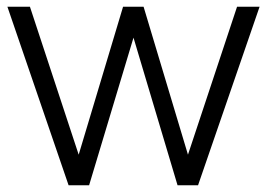

<svg xmlns="http://www.w3.org/2000/svg" viewBox="-20 -551 793 571"><path d="M2 -531H69L214 -91L346 -531H407L539 -91L685 -531H752L569 0H508L377 -439L245 0H184Z"/></svg>

Font: BLUETTI 2.0 Extralight
Style: Roman
Weight: 200
Designer: Stijn de Vries
Foundry: tokotype
Version: Version 2.005;October 31, 2023;FontCreator 14.0.0.2814 64-bi